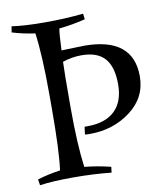

<svg xmlns="http://www.w3.org/2000/svg" viewBox="-77 -722 671 793"><g transform="rotate(-10 258.5 -325.5)"><path d="M211 -525 305 -528Q511 -528 511 -364Q511 -275 438 -220Q365 -165 268 -165Q253 -165 246 -166L250 -198H262Q337 -198 377 -236Q417 -274 417 -347Q417 -420 386 -455.5Q355 -491 288 -491Q248 -491 210 -478H209Q207 -438 207 -284.5Q207 -131 220 -35Q273 -30 330 -16L327 8Q253 0 166.5 0Q80 0 27 8L23 -17Q68 -31 119 -38Q130 -120 130 -296V-355Q130 -517 117 -613Q66 -620 21 -634L25 -659Q78 -651 164.5 -651Q251 -651 325 -659L328 -635Q271 -621 218 -616Q214 -597 211 -525Z"/></g></svg>

Font: Almendra SC
Style: Regular
Weight: 400
Designer: Ana Sanfelippo
Foundry: Ana Sanfelippo
Version: Version 1.002